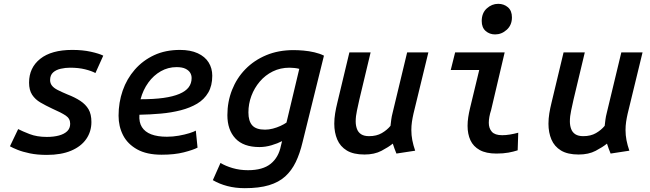

<svg xmlns="http://www.w3.org/2000/svg" viewBox="-20 -796 3400 1004"><path d="M225 14Q175 14 136.5 6Q98 -2 72 -12.5Q46 -23 32 -31L75 -121Q96 -110 134.5 -95Q173 -80 225 -80Q261 -80 288.5 -87.5Q316 -95 331.5 -110Q347 -125 347 -149Q347 -176 324 -191.5Q301 -207 253 -228Q219 -244 191.5 -260Q164 -276 148 -300.5Q132 -325 132 -364Q132 -442 190.5 -488.5Q249 -535 358 -535Q412 -535 455 -525.5Q498 -516 520 -505L479 -414Q459 -425 425 -433.5Q391 -442 346 -442Q322 -442 297.5 -436.5Q273 -431 257.5 -417Q242 -403 242 -377Q242 -361 251.5 -348.5Q261 -336 281.5 -325.5Q302 -315 333 -302Q372 -287 400 -268.5Q428 -250 443 -224.5Q458 -199 458 -158Q458 -108 431 -69Q404 -30 352 -8Q300 14 225 14Z M825 13Q747 13 697 -15Q647 -43 623.5 -89Q600 -135 600 -191Q600 -260 621.5 -322Q643 -384 685 -432Q727 -480 786 -507.5Q845 -535 921 -535Q976 -535 1014 -517.5Q1052 -500 1071 -469.5Q1090 -439 1090 -400Q1090 -348 1069 -312Q1048 -276 1011 -254Q974 -232 925.5 -219.5Q877 -207 821.5 -202Q766 -197 709 -196Q706 -157 722 -131.5Q738 -106 771 -93.5Q804 -81 853 -81Q884 -81 915 -86.5Q946 -92 970 -99.5Q994 -107 1004 -113L1013 -24Q990 -12 941.5 0.5Q893 13 825 13ZM715 -277Q785 -277 835 -284Q885 -291 918 -305Q951 -319 966.5 -339.5Q982 -360 982 -388Q982 -403 974.5 -415.5Q967 -428 950 -436.5Q933 -445 903 -445Q859 -445 821 -423.5Q783 -402 755.5 -364Q728 -326 715 -277Z M1260 188Q1211 188 1169 177Q1127 166 1093 146L1133 56Q1159 72 1196.5 83Q1234 94 1277 94Q1354 94 1395.5 60.5Q1437 27 1449 -34L1455 -58Q1432 -46 1400 -36.5Q1368 -27 1337 -27Q1253 -27 1211 -72Q1169 -117 1169 -194Q1169 -264 1193.5 -326Q1218 -388 1263.5 -434.5Q1309 -481 1372.5 -507.5Q1436 -534 1515 -534Q1539 -534 1567.5 -531.5Q1596 -529 1624 -522.5Q1652 -516 1674 -505L1562 -52Q1548 7 1526.5 51.5Q1505 96 1471.5 126.5Q1438 157 1386.5 172.5Q1335 188 1260 188ZM1366 -118Q1386 -118 1407 -123.5Q1428 -129 1446.5 -137.5Q1465 -146 1478 -155L1545 -436Q1534 -439 1519.5 -440.5Q1505 -442 1494 -442Q1446 -442 1406.5 -422.5Q1367 -403 1338.5 -369.5Q1310 -336 1294.5 -294.5Q1279 -253 1279 -208Q1279 -163 1299 -140.5Q1319 -118 1366 -118Z M1886 12Q1828 12 1793.5 -9Q1759 -30 1743.5 -66.5Q1728 -103 1728 -149Q1728 -176 1732.5 -203.5Q1737 -231 1744 -259L1807 -522H1918L1859 -275Q1853 -247 1846.5 -217.5Q1840 -188 1840 -161Q1840 -140 1846.5 -122Q1853 -104 1868.5 -94Q1884 -84 1910 -84Q1949 -84 1976.5 -100Q2004 -116 2022 -138Q2024 -155 2026 -171Q2028 -187 2033 -206L2109 -522H2220L2142 -201Q2137 -179 2134 -158.5Q2131 -138 2131 -116Q2131 -89 2136 -63Q2141 -37 2151 -8L2053 7Q2049 -3 2043 -18.5Q2037 -34 2034 -45Q2012 -27 1975 -7.5Q1938 12 1886 12Z M2576 7Q2522 7 2488.5 -11.5Q2455 -30 2440 -62.5Q2425 -95 2425 -138Q2425 -160 2428.5 -183Q2432 -206 2438 -231L2486 -430H2337L2360 -522H2619L2548 -220Q2542 -202 2539 -185Q2536 -168 2536 -154Q2536 -125 2552 -107Q2568 -89 2606 -89Q2625 -89 2646.5 -92.5Q2668 -96 2690 -102L2687 -10Q2666 -3 2639 2Q2612 7 2576 7ZM2569 -616Q2540 -616 2519.5 -634Q2499 -652 2499 -686Q2499 -728 2525.5 -752Q2552 -776 2585 -776Q2615 -776 2636 -758Q2657 -740 2657 -705Q2657 -665 2630 -640.5Q2603 -616 2569 -616Z M3006 12Q2948 12 2913.5 -9Q2879 -30 2863.5 -66.5Q2848 -103 2848 -149Q2848 -176 2852.5 -203.5Q2857 -231 2864 -259L2927 -522H3038L2979 -275Q2973 -247 2966.5 -217.5Q2960 -188 2960 -161Q2960 -140 2966.5 -122Q2973 -104 2988.5 -94Q3004 -84 3030 -84Q3069 -84 3096.5 -100Q3124 -116 3142 -138Q3144 -155 3146 -171Q3148 -187 3153 -206L3229 -522H3340L3262 -201Q3257 -179 3254 -158.5Q3251 -138 3251 -116Q3251 -89 3256 -63Q3261 -37 3271 -8L3173 7Q3169 -3 3163 -18.5Q3157 -34 3154 -45Q3132 -27 3095 -7.5Q3058 12 3006 12Z"/></svg>

Font: Ubuntu Sans Mono Medium
Style: Italic
Weight: 500
Italic angle: -13.5°
Monospace: yes
Designer: Dalton Maag Ltd
Foundry: Dalton Maag Ltd
Version: Version 1.006